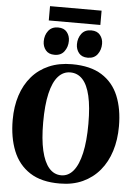

<svg xmlns="http://www.w3.org/2000/svg" viewBox="-69 -1161 870 1224"><g transform="rotate(5 366.0 -549.5)"><path d="M361 11.5Q243 12.5 169 -35.5Q95 -83.5 60.8 -169Q26.5 -254.5 26.5 -367Q26.5 -453 49.5 -523.8Q72.5 -594.5 117 -646Q161.5 -697.5 225.8 -725.2Q290 -753 372.5 -753Q490.5 -753 563.8 -707Q637 -661 671 -578.2Q705 -495.5 705 -384.5Q705 -298 682.2 -225.8Q659.5 -153.5 615.2 -100.5Q571 -47.5 507 -18Q443 11.5 361 11.5ZM365.5 -41.5Q410.5 -41.5 442.8 -80.5Q475 -119.5 492.2 -195.8Q509.5 -272 509.5 -383.5Q509.5 -491.5 493.2 -561.5Q477 -631.5 445 -665.8Q413 -700 366.5 -700Q321 -700 288.5 -663.5Q256 -627 238.8 -553Q221.5 -479 221.5 -367Q221.5 -260 238.2 -187.8Q255 -115.5 287 -78.5Q319 -41.5 365.5 -41.5ZM255 -803Q218 -803 199 -826.5Q180 -850 180 -883Q180 -922 201.5 -950.2Q223 -978.5 263.5 -978.5H264.5Q302 -978.5 320.8 -955Q339.5 -931.5 339.5 -899Q339.5 -860.5 318.2 -831.8Q297 -803 256 -803ZM467.5 -803Q430.5 -803 411.5 -826.5Q392.5 -850 392.5 -883Q392.5 -922 413.8 -950.2Q435 -978.5 476 -978.5H477Q514 -978.5 533 -955Q552 -931.5 552 -899Q552 -860.5 530.8 -831.8Q509.5 -803 468.5 -803ZM530.5 -1109.5V-1018H200.5V-1109.5Z"/></g></svg>

Font: Merriweather 60pt Black
Style: Regular
Weight: 900
Version: Version 2.100